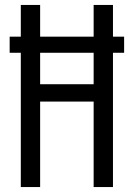

<svg xmlns="http://www.w3.org/2000/svg" viewBox="-20 -755 540 775"><path d="M64 0V-542H19V-607H64V-735H142V-607H358V-735H436V-607H481V-542H436V0H358V-345H142V0ZM142 -415H358V-542H142Z"/></svg>

Font: Iosevka Curly
Style: Regular
Weight: 400
Monospace: yes
Designer: Belleve Invis
Foundry: Belleve Invis
Version: Version 22.1.2; ttfautohint (v1.8.4)